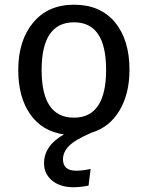

<svg xmlns="http://www.w3.org/2000/svg" viewBox="-20 -559 624 811"><path d="M365.2 2Q295.9 32.2 271 57.9Q246.1 83.5 246.1 113.8Q246.1 162.1 301.8 162.1Q327.1 162.1 362.8 154.8L354 225.1Q318.8 231.9 291 231.9Q233.9 231.9 200 203.6Q166 175.3 166 130.9Q166 56.2 250 8.8Q157.7 -4.4 107.4 -76.7Q57.1 -148.9 57.1 -263.2Q57.1 -387.7 119.9 -463.4Q182.6 -539.1 293 -539.1Q403.8 -539.1 465.3 -465.1Q526.9 -391.1 526.9 -264.2Q526.9 -162.6 484.6 -91.8Q442.4 -21 365.2 2ZM155.8 -263.2Q155.8 -62 292 -62Q428.2 -62 428.2 -264.2Q428.2 -464.8 293 -464.8Q155.8 -464.8 155.8 -263.2Z"/></svg>

Font: FiraGO
Style: Regular
Weight: 400
Designer: bBox Type
Foundry: bBox Type GmbH
Version: Version 1.001;PS 001.001;hotconv 1.0.88;makeotf.lib2.5.64775